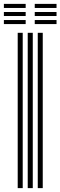

<svg xmlns="http://www.w3.org/2000/svg" viewBox="-48 -969 311 989"><path d="M146.5 0V-800H172.2V0ZM43.2 0V-800H69V0ZM94.8 0V-800H120.8V0ZM131 -928V-949H243.2V-928ZM-28 -928V-949H84.2V-928ZM-28 -886.5V-907.2H84.2V-886.5ZM131 -886.5V-907.2H243.2V-886.5ZM-28 -845V-865.8H84.2V-845ZM131 -845V-865.8H243.2V-845Z"/></svg>

Font: Big Shoulders Inline Display ExtraBold
Style: Regular
Weight: 800
Designer: Patric King
Foundry: XO Type Co
Version: Version 1.000